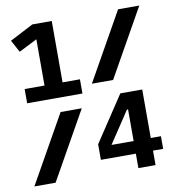

<svg xmlns="http://www.w3.org/2000/svg" viewBox="-79 -768 758 838"><g transform="rotate(-10 300.0 -349.0)"><path d="M38 -363C38 -363 283 -363 283 -363C283 -363 283 -426 283 -426C283 -426 206 -426 206 -426C206 -426 206 -698 206 -698C206 -698 120 -698 120 -698C120 -698 16 -644 16 -644C16 -644 45 -590 45 -590C45 -590 126 -631 126 -631C126 -631 126 -426 126 -426C126 -426 38 -426 38 -426C38 -426 38 -363 38 -363ZM331 -398C331 -398 425 -398 425 -398C425 -398 594 -698 594 -698C594 -698 500 -698 500 -698C500 -698 331 -398 331 -398ZM6 0C6 0 100 0 100 0C100 0 269 -300 269 -300C269 -300 175 -300 175 -300C175 -300 6 0 6 0ZM467 0C467 0 543 0 543 0C543 0 543 -64 543 -64C543 -64 588 -64 588 -64C588 -64 588 -120 588 -120C588 -120 543 -120 543 -120C543 -120 543 -335 543 -335C543 -335 446 -335 446 -335C446 -335 312 -133 312 -133C312 -133 312 -64 312 -64C312 -64 467 -64 467 -64C467 -64 467 0 467 0ZM369 -120C369 -120 462 -260 462 -260C462 -260 467 -260 467 -260C467 -260 467 -120 467 -120C467 -120 369 -120 369 -120Z"/></g></svg>

Font: IBM Plex Mono Mod
Style: SemiBold
Weight: 500
Designer: Mike Abbink, Paul van der Laan, Pieter van Rosmalen
Foundry: Bold Monday
Version: ""